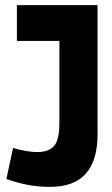

<svg xmlns="http://www.w3.org/2000/svg" viewBox="-20 -720 437 750"><path d="M5 -21 31 -142Q58 -134 82.5 -130Q107 -126 126 -126Q170 -126 191 -149.5Q212 -173 212 -240V-560H46V-700H361V-195Q361 -94 315.5 -42Q270 10 175 10Q128 10 85.5 1.5Q43 -7 5 -21Z"/></svg>

Font: Georama SemiCondensed
Style: Bold
Weight: 700
Width: 4
Designer: Jean-Baptiste Levee
Foundry: Production Type
Version: Version 1.000